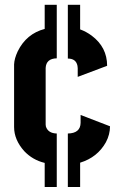

<svg xmlns="http://www.w3.org/2000/svg" viewBox="-20 -666 485 778"><path d="M254.9 -646.5V-428.7Q288.1 -428.7 293.9 -399.4Q294.9 -394.5 294.9 -389.6V-354.5L414.1 -399.4Q414.1 -474.6 351.6 -521.5Q329.1 -538.1 304.7 -546.9V-646.5ZM161.1 -646.5V-548.8Q86.9 -529.3 51.8 -458Q38.1 -428.7 37.1 -405.3V-151.4Q37.1 -99.6 78.1 -53.7Q112.3 -17.6 161.1 -5.9V91.8H210V-125Q174.8 -126 166 -153.3Q165 -158.2 165 -161.1V-390.6Q167 -428.7 210 -429.7V-646.5ZM254.9 91.8H304.7V-6.8Q375 -28.3 409.2 -89.8Q425.8 -121.1 425.8 -154.3L306.6 -200.2V-168Q305.7 -126 254.9 -125Z"/></svg>

Font: Post No Bills Colombo ExtraBold
Style: Regular
Weight: 800
Designer: Kosala Senevirathne, Siva Puranthara, Lasantha Premarathna, Tharique Azeez
Foundry: Mooniak
Version: Version 1.220 ; ttfautohint (v1.6)